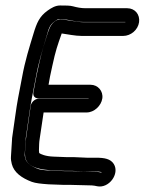

<svg xmlns="http://www.w3.org/2000/svg" viewBox="-20 -679 528 700"><path d="M353 -320C357 -347 337 -370 310 -370H157C160 -389 164 -409 171 -440C183 -495 189 -512 205 -557C227 -554 254 -548 278 -548H429C457 -548 483 -570 487 -598C491 -626 472 -649 444 -649H293C275 -649 261 -652 246 -656C235 -659 220 -659 199 -659C182 -659 167 -650 153 -640C124 -619 114 -596 102 -556C87 -506 72 -461 60 -395C46 -320 44 -317 35 -252L24 -175V-173L20 -109C19 -99 21 -89 23 -81C31 -50 59 -30 96 -16C110 -11 129 -9 157 -7L211 -5H236L315 -3C321 -3 329 -1 334 0C377 9 417 -45 395 -81C383 -100 361 -104 330 -104H297L252 -106H226L175 -108C146 -109 128 -117 123 -121C123 -122 122 -126 122 -131C123 -152 122 -157 125 -175L139 -269H296C323 -269 349 -293 353 -320ZM285 -599H436H437V-598H436H285C258 -598 224 -608 199 -608C182 -608 167 -591 161 -577C154 -562 144 -525 138 -507C130 -483 113 -405 108 -376C105 -360 103 -350 103 -349C101 -342 96 -320 123 -320H303V-319H121C106 -319 94 -305 92 -294L75 -175C74 -168 73 -160 73 -153C72 -129 66 -102 82 -85C99 -67 128 -61 165 -58L218 -56H244L288 -54H323C327 -54 349 -54 351 -50H349C341 -52 332 -53 323 -53L244 -55H219L166 -57C139 -58 124 -61 119 -63C87 -75 76 -89 73 -99C72 -104 70 -109 70 -114L74 -176L85 -252C94 -317 96 -318 110 -393C122 -460 136 -499 150 -548C158 -575 160 -587 179 -601C187 -607 192 -609 193 -609C240 -609 244 -599 285 -599Z"/></svg>

Font: AppleStorm
Style: CBoIta
Weight: 400
Foundry: Cannot Into Space Fonts
Version: Version 1.01